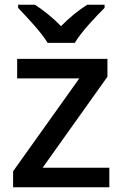

<svg xmlns="http://www.w3.org/2000/svg" viewBox="-20 -786 515 806"><path d="M180 -606H294C320 -651 382 -716 419 -753V-766H346C311 -744 271 -712 236 -676C202 -712 162 -743 127 -766H56V-753C92 -715 153 -651 180 -606ZM439 0V-82H159L431 -464V-539H52V-457H313L35 -67V0Z"/></svg>

Font: Noto Sans Gujarati Medium
Style: Regular
Weight: 500
Designer: Jelle Bosma - Monotype Design Team, Universal Thirst
Foundry: Monotype Imaging Inc.
Version: Version 2.106